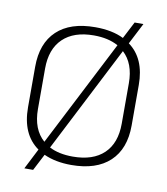

<svg xmlns="http://www.w3.org/2000/svg" viewBox="-91 -846 860 991"><g transform="rotate(10 339.0 -350.0)"><path d="M611 -456V-244Q611 -121 540.5 -55Q470 11 339 11Q256 11 195 -17L150 70H104L159 -38Q68 -102 68 -244V-456Q68 -579 138 -645Q208 -711 339 -711Q428 -711 488 -681L534 -770H580L523 -659Q611 -595 611 -456ZM182 -83 467 -639Q415 -668 339 -668Q234 -668 177 -613Q120 -558 120 -456V-244Q120 -137 182 -83ZM559 -456Q559 -560 500 -614L216 -59Q266 -33 339 -33Q445 -33 502 -87.5Q559 -142 559 -244Z"/></g></svg>

Font: KoHo Light
Style: Regular
Weight: 300
Version: Version 1.000; ttfautohint (v1.6)